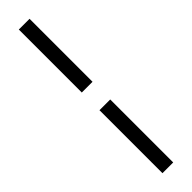

<svg xmlns="http://www.w3.org/2000/svg" viewBox="-317 -705 860 860"><g transform="rotate(-45 113.0 -275.0)"><path d="M79 -331V-730H147V-331ZM79 180V-219H147V180Z"/></g></svg>

Font: MuseoModerno SemiBold Light
Style: Regular
Weight: 300
Version: Version 1.001